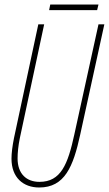

<svg xmlns="http://www.w3.org/2000/svg" viewBox="-20 -822 483 852"><path d="M198 -777H411L417 -802H203ZM154 10C267 10 305 -82 336 -225L443 -714H417L310 -226C281 -92 250 -15 155 -15C98 -15 58 -50 58 -119C58 -143 61 -175 68 -209L176 -714H150L42 -209C35 -174 31 -142 31 -118C31 -34 83 10 154 10Z"/></svg>

Font: Noto Sans ExtraCondensed Thin
Style: Italic
Weight: 100
Width: 2
Italic angle: -12°
Designer: Monotype Design Team
Foundry: Monotype Imaging Inc.
Version: Version 2.013